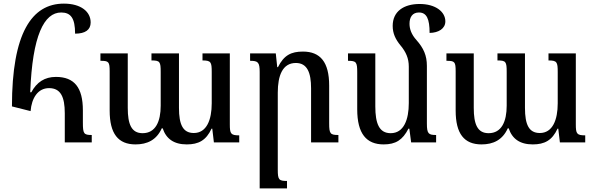

<svg xmlns="http://www.w3.org/2000/svg" viewBox="-20 -787 3285 1061"><path d="M149 -173C155 -245 189 -300 251 -300C315 -300 338 -252 338 -161V0H487V-41C443 -41 438 -48 438 -110V-177C438 -303 391 -362 289 -362C227 -362 183 -333 153 -277H147C159 -592 224 -718 318 -718C371 -718 395 -687 395 -601C451 -601 481 -622 481 -663C481 -722 428 -767 333 -767C155 -767 46 -603 46 -199Z M1099 -492V-453C1146 -453 1150 -444 1150 -389V-216C1150 -125 1122 -52 1051 -52C991 -52 969 -98 969 -191V-492H817V-453C864 -453 868 -446 868 -389V-203C868 -116 840 -51 768 -51C706 -51 686 -101 686 -191V-492H535V-451C581 -451 586 -446 586 -392V-176C586 -48 633 11 729 11C793 11 845 -13 874 -78H879C898 -20 941 11 1012 11C1077 11 1119 -11 1149 -76H1153L1162 0H1302V-39C1255 -39 1250 -48 1250 -100V-492Z M1850 -41C1805 -41 1799 -48 1799 -105V-314C1799 -444 1750 -502 1654 -502C1589 -502 1549 -482 1516 -416H1512L1504 -492H1362V-451C1406 -451 1415 -443 1415 -389V254H1566V213C1521 213 1515 206 1515 151V-275C1515 -369 1541 -439 1615 -439C1678 -439 1699 -385 1699 -299V0H1850Z M2339 -104V-423C2339 -480 2321 -521 2281 -566C2254 -596 2243 -626 2243 -656C2243 -692 2259 -718 2295 -718C2338 -718 2354 -682 2354 -605C2404 -606 2441 -629 2441 -669C2441 -722 2387 -765 2299 -765C2211 -765 2150 -724 2150 -644C2150 -603 2165 -570 2194 -535C2223 -500 2239 -465 2239 -419V-217C2239 -127 2212 -51 2139 -51C2075 -51 2054 -105 2054 -199V-492H1903V-451C1949 -451 1954 -444 1954 -387V-183C1954 -48 2005 11 2100 11C2166 11 2205 -13 2237 -76H2242L2252 0H2390V-41C2348 -41 2339 -48 2339 -104Z M3011 -492V-453C3058 -453 3062 -444 3062 -389V-216C3062 -125 3034 -52 2963 -52C2903 -52 2881 -98 2881 -191V-492H2729V-453C2776 -453 2780 -446 2780 -389V-203C2780 -116 2752 -51 2680 -51C2618 -51 2598 -101 2598 -191V-492H2447V-451C2493 -451 2498 -446 2498 -392V-176C2498 -48 2545 11 2641 11C2705 11 2757 -13 2786 -78H2791C2810 -20 2853 11 2924 11C2989 11 3031 -11 3061 -76H3065L3074 0H3214V-39C3167 -39 3162 -48 3162 -100V-492Z"/></svg>

Font: Noto Serif Armenian SemiCondensed Medium
Style: Regular
Weight: 500
Width: 4
Designer: Monotype Design Team
Foundry: Monotype Imaging Inc.
Version: Version 2.008